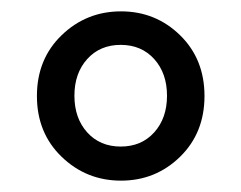

<svg xmlns="http://www.w3.org/2000/svg" viewBox="-20 -790 424 338"><path d="M297 -514Q254 -472 193 -472Q132 -472 88.5 -514Q45 -556 45 -621Q45 -686 88.5 -728Q132 -770 193 -770Q254 -770 297 -728Q340 -686 340 -621Q340 -556 297 -514ZM111 -621.5Q111 -582 133.5 -557Q156 -532 192.5 -532Q229 -532 251.5 -557Q274 -582 274 -621.5Q274 -661 251.5 -686Q229 -711 192.5 -711Q156 -711 133.5 -686Q111 -661 111 -621.5Z"/></svg>

Font: Swei Half Moon CJK TC
Style: Medium
Weight: 500
Version: Version 2.125